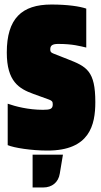

<svg xmlns="http://www.w3.org/2000/svg" viewBox="-20 -655 446 848"><path d="M128 -240 197 -215C210 -210 213 -206 213 -194C213 -174 202 -170 170 -170C105 -170 48 -185 14 -197V-14C42 -2 119 10 190 10C376 10 401 -103 401 -204C401 -342 363 -361 278 -394L217 -418C204 -423 202 -427 202 -437C202 -453 210 -461 237 -461C302 -461 334 -451 361 -445V-617C332 -627 278 -635 207 -635C76 -635 10 -573 10 -423C10 -295 64 -263 128 -240ZM244 112 258 28H124V173H171C210 173 238 150 244 112Z"/></svg>

Font: Blinker Headline
Style: Regular
Weight: 900
Width: 4
Designer: Juergen Huber
Foundry: supertype
Version: Version 1.015;PS 1.15;hotconv 1.0.88;makeotf.lib2.5.647800